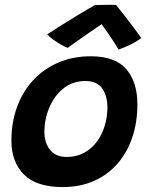

<svg xmlns="http://www.w3.org/2000/svg" viewBox="-20 -767 626 800"><path d="M240.5 12.5Q133 12.5 80.2 -39.5Q27.5 -91.5 27.5 -181Q27.5 -257 51 -321.2Q74.5 -385.5 118.2 -432.8Q162 -480 222.8 -506.2Q283.5 -532.5 358 -532.5Q460.5 -532.5 506.5 -478.5Q552.5 -424.5 552.5 -332Q552.5 -257.5 531.2 -194.5Q510 -131.5 469.5 -85Q429 -38.5 371.2 -13Q313.5 12.5 240.5 12.5ZM258.5 -113Q298.5 -113 330 -130Q361.5 -147 383.2 -176.2Q405 -205.5 416.2 -242.5Q427.5 -279.5 427.5 -320Q427.5 -367.5 405.8 -398.5Q384 -429.5 335 -429.5Q295.5 -429.5 264 -411.8Q232.5 -394 210.5 -363.5Q188.5 -333 176.8 -295.2Q165 -257.5 165 -218Q165 -172.5 188.2 -142.8Q211.5 -113 258.5 -113ZM463.5 -746.5Q478.5 -728.5 497.5 -703.8Q516.5 -679 535.5 -654Q554.5 -629 568.5 -608.5Q547.5 -592.5 521 -580Q494.5 -567.5 474 -560.5Q465 -576 453.5 -593.5Q442 -611 430.5 -627.8Q419 -644.5 410.5 -656.5Q402 -668.5 399.5 -672H412.5Q406.5 -668 389.2 -656.5Q372 -645 349 -629Q326 -613 303 -596.8Q280 -580.5 262 -567.5Q251 -571.5 234.2 -581Q217.5 -590.5 201.5 -602.2Q185.5 -614 177 -624Q204 -641.5 233.8 -660.5Q263.5 -679.5 291.8 -696.5Q320 -713.5 342.2 -726.8Q364.5 -740 376 -746Q383.5 -746 400.8 -746.5Q418 -747 436.2 -747Q454.5 -747 463.5 -746.5Z"/></svg>

Font: Grandstander Thin SemiBold
Style: Italic
Weight: 600
Italic angle: -15°
Version: Version 1.200